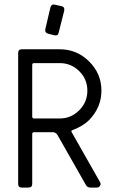

<svg xmlns="http://www.w3.org/2000/svg" viewBox="-20 -847 540 867"><path d="M184.6 -714.8 207.5 -813Q212.9 -830.6 228.5 -825.7L257.3 -819.3Q272.9 -816.4 270 -798.8L245.1 -700.2Q242.2 -684.6 226.1 -687.5L197.3 -694.8Q181.6 -699.2 184.6 -714.8ZM438 -438Q438 -362.3 382.8 -305.2Q355 -277.3 307.1 -259.3Q299.8 -257.3 303.7 -250L431.6 -24.9Q437 -15.6 431.6 -7.8Q426.3 0 418 0H388.2Q374.5 0 368.2 -11.2L238.8 -238.8Q230.5 -250 218.8 -250H133.8Q125.5 -250 125.5 -241.7V-16.6Q125.5 0 107.9 0H78.6Q62 0 62 -16.6V-607.9Q62 -624.5 78.6 -624.5H250Q326.7 -624.5 382.3 -569.6Q438 -514.6 438 -438ZM250 -562H133.8Q125.5 -562 125.5 -553.7V-320.3Q125.5 -312 133.8 -312H250Q300.8 -312 337.6 -348.9Q374.5 -385.7 374.5 -437.7Q374.5 -489.7 337.6 -525.9Q300.8 -562 250 -562Z"/></svg>

Font: GOSTRUS
Style: type_B
Weight: 400
Designer: Юрий и Татьяна Кривогуз
Version: Version 02.00